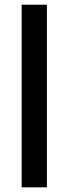

<svg xmlns="http://www.w3.org/2000/svg" viewBox="-20 -802 294 822"><path d="M180.9 0H72.7V-781.8H180.9Z"/></svg>

Font: Spartan MB SemBd
Style: Regular
Weight: 600
Designer: Matt Bailey, Mirko Velimirovic
Foundry: Matt Bailey
Version: Version 1.005